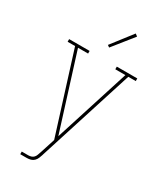

<svg xmlns="http://www.w3.org/2000/svg" viewBox="-234 -844 968 1137"><g transform="rotate(30 250.0 -275.5)"><path d="M107 205V187H151Q161 187 171 184Q181 181 188 173.5Q195 166 198.5 156Q202 146 205 137L206 136Q206 135 206 135Q206 135 206 135L239 32L68 -512H17V-530H157V-512H88L249 0L412 -512H343V-530H483V-512H432L224 141Q224 141 224 141Q224 141 224 141V142Q220 154 215 166.5Q210 179 200.5 188.5Q191 198 178 201.5Q165 205 151 205ZM247 -605 233 -615 342 -756 358 -744Z"/></g></svg>

Font: Iosevka Slab Thin
Style: Regular
Weight: 100
Monospace: yes
Designer: Belleve Invis
Foundry: Belleve Invis
Version: Version 11.1.0; ttfautohint (v1.8.3)